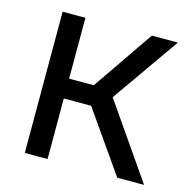

<svg xmlns="http://www.w3.org/2000/svg" viewBox="-84 -610 687 692"><g transform="rotate(15 259.5 -263.5)"><path d="M67 0V-527H152V-300H244L400 -527H497L321 -276L512 0H412L254 -226H152V0Z"/></g></svg>

Font: Onest
Style: Regular
Weight: 400
Designer: Dmitri Voloshin, Andrey Kudryavtsev
Foundry: Dmitri Voloshin, Andrey Kudryavtsev
Version: Version 1.000;gftools[0.9.33]